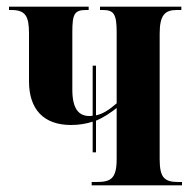

<svg xmlns="http://www.w3.org/2000/svg" viewBox="-20 -556 579 576"><path d="M255 0H526V-10H515C473 -10 459 -23 459 -79V-455C459 -511 475 -526 510 -526H524V-536H280V-526H288C321 -526 330 -515 330 -459V-246C307 -226 288 -214 268 -210V-359H258V-209C255 -208 251 -208 248 -208C216 -208 197 -230 197 -287V-461C197 -515 204 -526 239 -526H246V-536H7V-526H14C56 -526 67 -508 67 -456V-312C67 -228 111 -181 193 -181C218 -181 239 -185 258 -191V-99H268V-194C292 -204 312 -218 330 -232V-79C330 -18 311 -10 268 -10H255Z"/></svg>

Font: Noto Serif Display ExtraCondensed
Style: Bold
Weight: 700
Width: 2
Designer: Monotype Design Team
Foundry: Monotype Imaging Inc.
Version: Version 2.009